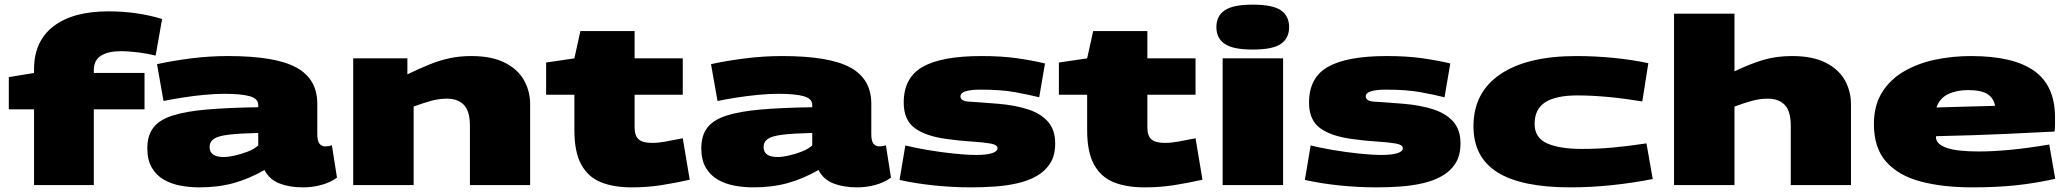

<svg xmlns="http://www.w3.org/2000/svg" viewBox="-20 -799 8938 829"><path d="M127 0V-327H18V-466L127 -484V-500Q127 -621 211 -685.5Q295 -750 448 -750Q572 -750 680 -717L652 -559Q621 -567 578.5 -572.5Q536 -578 501 -578Q447 -578 416 -558.5Q385 -539 385 -495V-484H604V-327H385V0Z M616 -159Q616 -213 641.5 -247Q667 -281 723.5 -299.5Q780 -318 871.5 -326Q963 -334 1095 -336V-346Q1095 -373 1058.5 -383.5Q1022 -394 948 -394Q910 -394 862 -389.5Q814 -385 767 -377.5Q720 -370 686 -363L658 -522Q726 -537 805.5 -547Q885 -557 965 -557Q1169 -557 1259.5 -507.5Q1350 -458 1350 -351V-220Q1350 -190 1359.5 -178.5Q1369 -167 1383 -167Q1390 -167 1398 -168Q1406 -169 1413 -172L1435 -32Q1406 -11 1367.5 -0.5Q1329 10 1288 10Q1230 10 1186.5 -7Q1143 -24 1122 -65Q1056 -27 989 -8.5Q922 10 840 10Q799 10 759 2.5Q719 -5 687 -23.5Q655 -42 635.5 -75Q616 -108 616 -159ZM885 -164Q885 -121 946 -121Q964 -121 992 -127Q1020 -133 1048.5 -144Q1077 -155 1095 -171V-225Q1013 -223 967.5 -217.5Q922 -212 903.5 -199.5Q885 -187 885 -164Z M1505 0V-547H1739V-478Q1793 -504 1836.5 -521.5Q1880 -539 1923 -548Q1966 -557 2015 -557Q2103 -557 2159.5 -528.5Q2216 -500 2242.5 -452.5Q2269 -405 2269 -349V0H2009V-256Q2009 -319 1983 -346Q1957 -373 1910 -373Q1875 -373 1841 -363.5Q1807 -354 1766 -339V0Z M2707 10Q2630 10 2575 -12Q2520 -34 2490 -88Q2460 -142 2460 -237V-390H2338V-529L2460 -547L2486 -665H2720V-547H2928V-390H2720V-249Q2720 -213 2737.5 -197.5Q2755 -182 2795 -182Q2822 -182 2852.5 -187.5Q2883 -193 2928 -202L2958 -23Q2891 -8 2832 1Q2773 10 2707 10Z M3008 -159Q3008 -213 3033.5 -247Q3059 -281 3115.5 -299.5Q3172 -318 3263.5 -326Q3355 -334 3487 -336V-346Q3487 -373 3450.5 -383.5Q3414 -394 3340 -394Q3302 -394 3254 -389.5Q3206 -385 3159 -377.5Q3112 -370 3078 -363L3050 -522Q3118 -537 3197.5 -547Q3277 -557 3357 -557Q3561 -557 3651.5 -507.5Q3742 -458 3742 -351V-220Q3742 -190 3751.5 -178.5Q3761 -167 3775 -167Q3782 -167 3790 -168Q3798 -169 3805 -172L3827 -32Q3798 -11 3759.5 -0.5Q3721 10 3680 10Q3622 10 3578.5 -7Q3535 -24 3514 -65Q3448 -27 3381 -8.5Q3314 10 3232 10Q3191 10 3151 2.5Q3111 -5 3079 -23.5Q3047 -42 3027.5 -75Q3008 -108 3008 -159ZM3277 -164Q3277 -121 3338 -121Q3356 -121 3384 -127Q3412 -133 3440.5 -144Q3469 -155 3487 -171V-225Q3405 -223 3359.5 -217.5Q3314 -212 3295.5 -199.5Q3277 -187 3277 -164Z M3864 -22 3889 -171Q3929 -161 3984.5 -151.5Q4040 -142 4097 -136Q4154 -130 4196 -130Q4239 -130 4263 -137.5Q4287 -145 4287 -159Q4287 -174 4255.5 -179.5Q4224 -185 4173.5 -188Q4123 -191 4067 -199Q3977 -211 3929.5 -246Q3882 -281 3882 -356Q3882 -464 3964 -510.5Q4046 -557 4218 -557Q4305 -557 4371.5 -547.5Q4438 -538 4492 -525L4467 -379Q4423 -390 4363 -401Q4303 -412 4213 -412Q4173 -412 4150 -405Q4127 -398 4127 -383Q4127 -362 4165 -360Q4203 -358 4289 -351Q4362 -345 4418 -327Q4474 -309 4505 -273.5Q4536 -238 4536 -180Q4536 -128 4514.5 -94Q4493 -60 4456 -39Q4419 -18 4372 -7.5Q4325 3 4274 6.5Q4223 10 4175 10Q4097 10 4017 2Q3937 -6 3864 -22Z M4921 10Q4844 10 4789 -12Q4734 -34 4704 -88Q4674 -142 4674 -237V-390H4552V-529L4674 -547L4700 -665H4934V-547H5142V-390H4934V-249Q4934 -213 4951.5 -197.5Q4969 -182 5009 -182Q5036 -182 5066.5 -187.5Q5097 -193 5142 -202L5172 -23Q5105 -8 5046 1Q4987 10 4921 10Z M5389 -585Q5304 -585 5268 -609.5Q5232 -634 5232 -682Q5232 -730 5268 -754.5Q5304 -779 5389 -779Q5475 -779 5510.5 -754.5Q5546 -730 5546 -682Q5546 -634 5510.5 -609.5Q5475 -585 5389 -585ZM5259 0V-547H5520V0Z M5614 -22 5639 -171Q5679 -161 5734.5 -151.5Q5790 -142 5847 -136Q5904 -130 5946 -130Q5989 -130 6013 -137.5Q6037 -145 6037 -159Q6037 -174 6005.5 -179.5Q5974 -185 5923.5 -188Q5873 -191 5817 -199Q5727 -211 5679.5 -246Q5632 -281 5632 -356Q5632 -464 5714 -510.5Q5796 -557 5968 -557Q6055 -557 6121.5 -547.5Q6188 -538 6242 -525L6217 -379Q6173 -390 6113 -401Q6053 -412 5963 -412Q5923 -412 5900 -405Q5877 -398 5877 -383Q5877 -362 5915 -360Q5953 -358 6039 -351Q6112 -345 6168 -327Q6224 -309 6255 -273.5Q6286 -238 6286 -180Q6286 -128 6264.5 -94Q6243 -60 6206 -39Q6169 -18 6122 -7.5Q6075 3 6024 6.5Q5973 10 5925 10Q5847 10 5767 2Q5687 -6 5614 -22Z M6342 -254Q6342 -400 6458 -478.5Q6574 -557 6787 -557Q6866 -557 6947.5 -549Q7029 -541 7097 -526L7071 -361Q6913 -387 6791 -387Q6698 -387 6652 -357.5Q6606 -328 6606 -264Q6606 -204 6660 -180Q6714 -156 6810 -156Q6880 -156 6944.5 -162Q7009 -168 7089 -180L7116 -26Q7030 -9 6939 0.5Q6848 10 6761 10Q6549 10 6445.5 -55Q6342 -120 6342 -254Z M7208 0V-740H7469V-491Q7538 -524 7594 -540.5Q7650 -557 7718 -557Q7806 -557 7862.5 -528.5Q7919 -500 7945.5 -452.5Q7972 -405 7972 -349V0H7712V-256Q7712 -319 7686 -346Q7660 -373 7613 -373Q7578 -373 7544 -363.5Q7510 -354 7469 -339V0Z M8496 10Q8368 10 8272.5 -15.5Q8177 -41 8124 -100.5Q8071 -160 8071 -264Q8071 -343 8105.5 -399Q8140 -455 8199.5 -490Q8259 -525 8334 -541Q8409 -557 8490 -557Q8673 -557 8763 -493Q8853 -429 8853 -292Q8853 -280 8853 -262.5Q8853 -245 8851 -231Q8770 -227 8645 -221Q8520 -215 8340 -211Q8339 -209 8339 -205Q8340 -177 8384 -161Q8428 -145 8524 -145Q8586 -145 8663.5 -152.5Q8741 -160 8828 -175L8854 -27Q8770 -8 8685 1Q8600 10 8496 10ZM8341 -335Q8414 -337 8482.5 -339Q8551 -341 8594 -342Q8589 -374 8562.5 -392Q8536 -410 8477 -410Q8428 -410 8391.5 -392.5Q8355 -375 8341 -335Z"/></svg>

Font: Georama ExtraExtended ExtraBold
Style: Regular
Weight: 800
Width: 8
Designer: Jean-Baptiste Levee
Foundry: Production Type
Version: Version 1.000